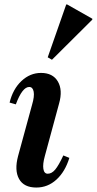

<svg xmlns="http://www.w3.org/2000/svg" viewBox="-20 -828 434 861"><path d="M143 13Q87 13 65.5 -25.5Q44 -64 61 -128L124 -359Q135 -396 131 -417Q127 -438 111 -438Q80 -438 51 -360L23 -368Q38 -429 76.5 -465Q115 -501 164 -501Q217 -501 239.5 -462.5Q262 -424 245 -364L181 -128Q171 -92 174.5 -70.5Q178 -49 194 -49Q212 -49 227.5 -67.5Q243 -86 264 -131L291 -120Q272 -58 233 -22.5Q194 13 143 13ZM213 -560 194 -571 277 -808H281L394 -744V-740Z"/></svg>

Font: Platypi Light Medium
Style: Italic
Weight: 500
Italic angle: -13°
Version: Version 1.200